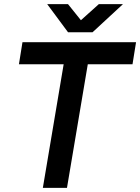

<svg xmlns="http://www.w3.org/2000/svg" viewBox="-20 -903 674 923"><path d="M186 0 286 -594H71L88 -700H634L617 -594H402L302 0ZM308 -748V-751L455 -883H571L425 -748ZM307 -748 207 -883H307L413 -751L412 -748Z"/></svg>

Font: Figtree SemiBold
Style: Italic
Weight: 600
Italic angle: -9.5°
Foundry: Erik Kennedy
Version: Version 2.001;gftools[0.9.30]